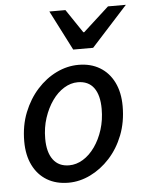

<svg xmlns="http://www.w3.org/2000/svg" viewBox="-54 -789 641 845"><g transform="rotate(-5 267.0 -367.0)"><path d="M215 12Q160 12 120 -12Q80 -36 58 -80.5Q36 -125 36 -186Q36 -256 59 -313.5Q82 -371 120 -413Q158 -455 205.5 -478Q253 -501 303 -501Q357 -501 397 -477Q437 -453 459 -408.5Q481 -364 481 -303Q481 -233 458.5 -175.5Q436 -118 397.5 -76Q359 -34 311.5 -11Q264 12 215 12ZM224 -64Q256 -64 285.5 -82Q315 -100 338 -132.5Q361 -165 374.5 -207.5Q388 -250 388 -299Q388 -360 364 -392.5Q340 -425 293 -425Q262 -425 232.5 -407Q203 -389 180 -356.5Q157 -324 143 -281.5Q129 -239 129 -190Q129 -130 153.5 -97Q178 -64 224 -64ZM286 -570 196 -746H267L337 -642H341L455 -746H534L374 -570Z"/></g></svg>

Font: Source Sans 3 Medium
Style: Italic
Weight: 500
Italic angle: -11°
Designer: Paul D. Hunt
Foundry: Adobe
Version: Version 3.052;hotconv 1.1.0;makeotfexe 2.6.0